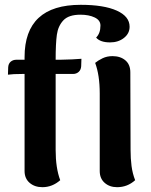

<svg xmlns="http://www.w3.org/2000/svg" viewBox="-20 -763 628 797"><path d="M230 -515Q246 -515 279 -516.5Q312 -518 318 -519L317 -488Q316 -473 306.5 -464.5Q297 -456 283 -456H211V-141Q211 -65 230 -15Q197 14 156 14Q124 14 103 -4Q82 -22 82 -53V-456H73Q33 -456 13 -453L14 -484Q15 -499 24.5 -507Q34 -515 48 -515H82V-526Q82 -743 315 -743Q411 -743 464.5 -719Q518 -695 518 -652Q518 -624 494.5 -605.5Q471 -587 437 -587Q396 -587 379 -607Q397 -625 397 -657Q397 -679 373 -690.5Q349 -702 314 -702Q265 -702 243 -678.5Q221 -655 216 -618.5Q211 -582 211 -515ZM541 -15Q509 14 466 14Q435 14 414.5 -4Q394 -22 394 -53V-375Q394 -451 375 -502Q387 -512 405.5 -521Q424 -530 447 -530Q480 -530 500.5 -512.5Q521 -495 521 -463L522 -141Q522 -105 526 -74Q530 -43 541 -15Z"/></svg>

Font: Arima Madurai Black
Style: Regular
Weight: 900
Designer: Joana Correia and Natanael Gama
Foundry: NDISCOVER
Version: Version 1.020